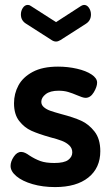

<svg xmlns="http://www.w3.org/2000/svg" viewBox="-20 -752 454 781"><path d="M322 -732Q334 -732 342 -720Q350 -708 350 -693Q350 -668 329 -655L226 -589Q216 -583 208 -583Q199 -583 190 -589L87 -655Q65 -668 65 -693Q65 -708 73 -720Q81 -732 93 -732Q100 -732 105 -728L208 -662L310 -728Q317 -732 322 -732ZM274 -132Q274 -149 262 -160.5Q250 -172 232 -179Q214 -186 183 -194Q137 -207 108 -220Q79 -233 58 -260Q37 -287 37 -332Q37 -371 55 -404.5Q73 -438 113 -459.5Q153 -481 216 -481Q256 -481 293 -472.5Q330 -464 352.5 -449Q375 -434 375 -416Q375 -399 361.5 -376.5Q348 -354 328 -354Q322 -354 313 -357Q304 -360 295 -364Q274 -373 257 -378Q240 -383 218 -383Q184 -383 166 -369Q148 -355 148 -338Q148 -325 158.5 -316Q169 -307 184.5 -301.5Q200 -296 229 -288Q279 -275 310 -261Q341 -247 364.5 -217Q388 -187 388 -137Q388 -69 339.5 -30Q291 9 204 9Q154 9 112.5 -3Q71 -15 47 -35Q23 -55 23 -77Q23 -95 36 -114.5Q49 -134 66 -134Q74 -134 82.5 -130Q91 -126 99 -120Q122 -105 144 -97Q166 -89 201 -89Q241 -89 257.5 -101.5Q274 -114 274 -132Z"/></svg>

Font: Dosis
Style: Regular
Weight: 400
Designer: Edgar Tolentino, Pablo Impallari, Igino Marini
Foundry: Edgar Tolentino, Pablo Impallari, Igino Marini
Version: Version 1.007;Glyphs 3.1.1 (3134)